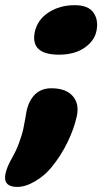

<svg xmlns="http://www.w3.org/2000/svg" viewBox="-62 -548 400 748"><path d="M168 -335Q112.3 -335 88.6 -356.7Q64.9 -378.4 73.2 -421.9Q83.5 -471.2 127.2 -499.5Q170.9 -527.8 229 -527.8Q281.7 -527.8 302 -499Q322.3 -470.2 314 -428.2Q306.2 -388.7 267.1 -361.8Q228 -335 168 -335ZM4.9 180.2Q-50.3 180.2 -41 129.9Q-34.7 100.1 -13.2 64Q2 37.1 12.9 6.8Q23.9 -23.4 28.1 -42.5Q32.2 -61.5 36.4 -85.4Q40.5 -109.4 41 -112.8Q49.8 -155.8 74.2 -179.9Q98.6 -204.1 138.2 -204.1Q193.4 -204.1 220.2 -175Q247.1 -146 237.8 -98.1Q227.1 -46.9 200.7 6.8Q174.3 60.5 139.2 103Q112.8 135.7 75.2 158Q37.6 180.2 4.9 180.2Z"/></svg>

Font: Shantell Sans Normal
Style: Italic
Weight: 800
Italic angle: -11.31°
Designer: Stephen Nixon, Anya Danilova, Shantell Martin
Foundry: Arrow Type
Version: Version 1.006;[559af2be0]